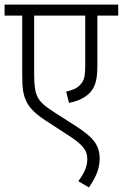

<svg xmlns="http://www.w3.org/2000/svg" viewBox="-20 -642 536 838"><path d="M496 -574V-622H0V-574H77V-313C77 -255 82 -229 93 -204C108 -168 142 -140 179 -116L268 -58C343 -11 361 14 361 53C361 89 343 120 322 149L368 176C393 140 415 100 415 51C415 -9 387 -43 309 -93L217 -152C141 -201 129 -220 129 -327V-574H352V-360C352 -307 347 -289 330 -272C316 -256 294 -248 269 -242L281 -193C324 -201 359 -219 379 -245C399 -273 405 -301 405 -362V-574Z"/></svg>

Font: Noto Sans Devanagari UI SemiCondensed Light
Style: Regular
Weight: 300
Width: 4
Designer: Jelle Bosma - Monotype Design Team
Foundry: Monotype Imaging Inc.
Version: Version 2.004